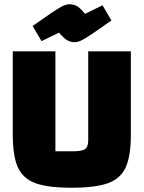

<svg xmlns="http://www.w3.org/2000/svg" viewBox="-20 -866 674 901"><path d="M40 -234V-625H240V-156H320Q365 -156 379.5 -166.5Q394 -177 394 -209V-625H594V-234Q594 -134 570 -81Q546 -28 487 -6.5Q428 15 316 15Q204 15 146 -6.5Q88 -28 64 -80.5Q40 -133 40 -234ZM257 -713 175 -673 133 -744Q188 -783 224.5 -807.5Q261 -832 277 -839Q293 -846 306 -846Q327 -846 342.5 -836.5Q358 -827 379 -801L461 -841L503 -770Q448 -731 411.5 -706.5Q375 -682 359 -675Q343 -668 330 -668Q310 -668 294 -678Q278 -688 257 -713Z"/></svg>

Font: Changa ExtraBold
Style: Regular
Weight: 800
Designer: Eduardo Rodriguez Tunni
Foundry: Eduardo Rodriguez Tunni
Version: Version 2.002; ttfautohint (v1.5) -l 8 -r 50 -G 220 -x 14 -H